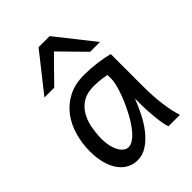

<svg xmlns="http://www.w3.org/2000/svg" viewBox="-226 -892 1015 1015"><g transform="rotate(-45 281.0 -384.5)"><path d="M402.8 -419.9Q390.6 -422.4 367.4 -426Q344.2 -429.7 307.6 -429.7Q259.8 -429.7 227.8 -410.4Q195.8 -391.1 176.8 -359.1Q157.7 -327.1 149.7 -285.6Q141.6 -244.1 141.6 -200.2Q141.6 -171.9 147.2 -148.2Q152.8 -124.5 162.6 -107.2Q172.4 -89.8 185.1 -80.3Q197.8 -70.8 212.4 -70.8Q228.5 -70.8 245.4 -81.5Q262.2 -92.3 278.6 -110.6Q294.9 -128.9 310.5 -152.8Q326.2 -176.8 339.8 -203.4Q353.5 -230 365.2 -257.3Q377 -284.7 385.3 -309.3Q393.6 -334 398.2 -354.5Q402.8 -375 402.8 -388.2ZM439.5 0Q434.1 -11.7 429.9 -35.2Q425.8 -58.6 423.1 -85.7Q420.4 -112.8 418.9 -138.7Q417.5 -164.6 417.5 -180.7V-229.5Q401.9 -188 380.1 -145Q358.4 -102.1 330.6 -67.1Q302.7 -32.2 269.3 -10Q235.8 12.2 197.8 12.2Q167 12.2 140.1 -1.5Q113.3 -15.1 93.5 -42Q73.7 -68.8 62.5 -108.6Q51.3 -148.4 51.3 -200.2Q51.3 -258.3 66.9 -313.7Q82.5 -369.1 114.7 -412.4Q147 -455.6 196.8 -481.7Q246.6 -507.8 314.9 -507.8Q362.3 -507.8 409.2 -501.7Q456.1 -495.6 493.2 -485.8V-258.8Q493.2 -166.5 502 -103.8Q510.7 -41 524.9 0ZM83 -571.3 249 -781.2H332L498 -571.3H424.8L290.5 -708L156.2 -571.3Z"/></g></svg>

Font: Andika
Style: Regular
Weight: 400
Designer: Victor Gaultney, Annie Olsen, Julie Remington, Don Collingsworth, Eric Hays
Foundry: SIL International
Version: Version 1.001